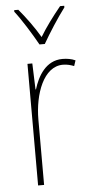

<svg xmlns="http://www.w3.org/2000/svg" viewBox="-54 -796 405 829"><g transform="rotate(-5 148.0 -381.5)"><path d="M136 -606H159C185 -651 225 -714 257 -756V-763H239C204 -720 174 -680 148 -637C123 -680 87 -729 58 -763H40V-756C67 -722 110 -653 136 -606ZM229 -535C157 -535 121 -470 104 -414H102L98 -527H77V0H103V-283C103 -394 145 -510 229 -510C248 -510 264 -505 277 -500L285 -524C268 -532 248 -535 229 -535Z"/></g></svg>

Font: Noto Sans Myanmar UI Condensed Thin
Style: Regular
Weight: 100
Width: 3
Designer: Monotype Design Team
Foundry: Monotype Imaging Inc.
Version: Version 2.103